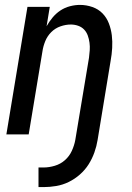

<svg xmlns="http://www.w3.org/2000/svg" viewBox="-20 -548 540 783"><path d="M137 215V135H158Q180 135 203.5 128Q227 121 245 105Q263 89 273 67Q283 45 287 23L343 -313Q345 -328 346 -343.5Q347 -359 345 -374Q343 -389 338 -403Q333 -417 323 -427.5Q313 -438 298.5 -443Q284 -448 269 -448Q248 -448 226.5 -440.5Q205 -433 189 -417Q173 -401 164.5 -380Q156 -359 153 -338L97 0H6L92 -520H183L170 -441Q180 -459 194 -476Q208 -493 226 -505Q244 -517 265 -522.5Q286 -528 306 -528Q332 -528 356.5 -519.5Q381 -511 398 -493.5Q415 -476 424 -452.5Q433 -429 436 -404Q439 -379 437.5 -352.5Q436 -326 431 -299L378 23Q374 48 365 73.5Q356 99 341.5 122Q327 145 306 163.5Q285 182 260.5 194Q236 206 209.5 210.5Q183 215 158 215Z"/></svg>

Font: Iosevka Medium Oblique
Style: Regular
Weight: 500
Italic angle: -9°
Monospace: yes
Designer: Belleve Invis
Foundry: Belleve Invis
Version: Version 32.5.0; ttfautohint (v1.8.4)